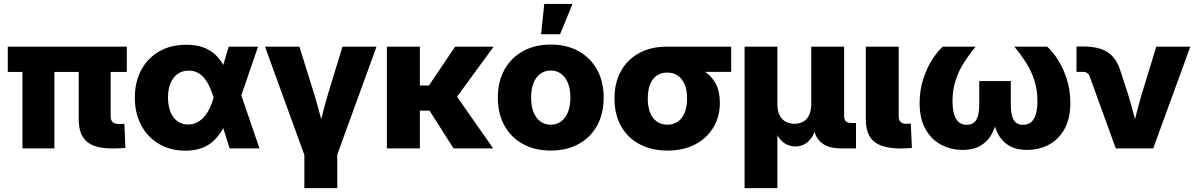

<svg xmlns="http://www.w3.org/2000/svg" viewBox="-20 -762 6137 986"><path d="M559.6 0.5Q466.3 0.5 425.3 -35.2Q384.3 -70.8 384.3 -148.9V-488.3H548.3V-165.5Q548.3 -145 558.1 -135.3Q567.9 -125.5 588.9 -125.5Q595.7 -125.5 604.7 -125.7Q613.8 -126 618.7 -126.5L624 -2.4Q611.8 -1.5 594 -0.5Q576.2 0.5 559.6 0.5ZM95.2 0V-488.3H259.3V0ZM20 -392.6V-522.5H631.3V-392.6Z M932.1 11.7Q854 11.7 795.4 -23.4Q736.8 -58.6 704.6 -120.1Q672.4 -181.6 672.4 -260.3Q672.4 -339.8 704.6 -401.1Q736.8 -462.4 796.4 -497.3Q856 -532.2 937 -532.2Q985.8 -532.2 1022.2 -519.3Q1058.6 -506.3 1084.5 -482.4Q1110.4 -458.5 1127.9 -426.3Q1145.5 -394 1156.7 -356H1188L1216.3 -280.8L1312.5 0H1159.2L1076.7 -262.2Q1066.9 -294.4 1054.7 -319.8Q1042.5 -345.2 1027.3 -362.8Q1012.2 -380.4 992.7 -389.9Q973.1 -399.4 949.2 -399.4Q916 -399.4 892.3 -382.6Q868.7 -365.7 855.7 -335.2Q842.8 -304.7 842.8 -262.2Q842.8 -219.2 855.2 -188Q867.7 -156.7 890.9 -139.6Q914.1 -122.6 945.8 -122.6Q970.7 -122.6 991 -132.8Q1011.2 -143.1 1027.6 -161.4Q1043.9 -179.7 1056.2 -204.8Q1068.4 -230 1076.7 -259.3L1154.3 -522.5H1305.2L1214.8 -259.3L1186 -172.4H1153.8Q1141.1 -131.3 1122.6 -97.7Q1104 -64 1077.6 -39.3Q1051.3 -14.6 1015.4 -1.5Q979.5 11.7 932.1 11.7Z M1548.3 48.3 1340.8 -522.5H1517.6L1593.8 -278.3Q1608.9 -228 1622.3 -177.5Q1635.7 -127 1648.9 -75.2H1610.8Q1623.5 -127 1636.5 -177.5Q1649.4 -228 1664.1 -278.3L1738.8 -522.5H1913.6L1706.1 48.3ZM1543 204.1V-1.5H1711.9V204.1Z M2136.2 -522.5V0H1966.8V-522.5ZM2515.1 -522.5 2274.9 -193.8H2108.4L2097.2 -322.8H2182.6L2317.4 -522.5ZM2309.1 0 2180.2 -202.6 2316.9 -279.8 2512.7 0Z M2808.6 11.2Q2726.6 11.2 2665.3 -22.5Q2604 -56.2 2570.3 -117.2Q2536.6 -178.2 2536.6 -260.7Q2536.6 -342.8 2570.3 -403.8Q2604 -464.8 2665.3 -499Q2726.6 -533.2 2808.6 -533.2Q2890.6 -533.2 2951.7 -499Q3012.7 -464.8 3046.4 -403.8Q3080.1 -342.8 3080.1 -260.7Q3080.1 -178.2 3046.4 -117.2Q3012.7 -56.2 2951.7 -22.5Q2890.6 11.2 2808.6 11.2ZM2808.6 -121.6Q2838.4 -121.6 2861.1 -138.2Q2883.8 -154.8 2896.5 -186Q2909.2 -217.3 2909.2 -260.7Q2909.2 -305.2 2896.5 -335.9Q2883.8 -366.7 2861.1 -383.3Q2838.4 -399.9 2808.6 -399.9Q2778.3 -399.9 2755.4 -383.5Q2732.4 -367.2 2720 -336.2Q2707.5 -305.2 2707.5 -260.7Q2707.5 -216.8 2720 -185.8Q2732.4 -154.8 2755.4 -138.2Q2778.3 -121.6 2808.6 -121.6ZM2758.8 -585.9 2774.9 -741.7H2919.9L2856 -585.9Z M3407.7 11.2Q3325.7 11.2 3264.4 -21.5Q3203.1 -54.2 3169.4 -114Q3135.7 -173.8 3135.7 -255.9Q3135.7 -337.4 3168.9 -397.2Q3202.1 -457 3262.9 -489.7Q3323.7 -522.5 3405.3 -522.5H3734.9V-393.1H3504.9L3405.3 -389.2Q3375.5 -389.2 3353 -374Q3330.6 -358.9 3318.6 -329.3Q3306.6 -299.8 3306.6 -255.9Q3306.6 -212.4 3319.1 -182.4Q3331.5 -152.3 3354.5 -137Q3377.4 -121.6 3407.7 -121.6Q3437.5 -121.6 3460.2 -137Q3482.9 -152.3 3495.6 -182.4Q3508.3 -212.4 3508.3 -255.9Q3508.3 -299.8 3495.6 -329.3Q3482.9 -358.9 3460.2 -374Q3437.5 -389.2 3407.7 -389.2V-441.9Q3461.9 -441.9 3510.5 -431.2Q3559.1 -420.4 3596.7 -396.2Q3634.3 -372.1 3655.5 -332.3Q3676.8 -292.5 3676.8 -234.4Q3676.8 -163.6 3643.6 -107.9Q3610.4 -52.2 3550 -20.5Q3489.7 11.2 3407.7 11.2Z M3803.7 204.1V-522.5H3972.2V-226.6Q3972.2 -194.3 3982.9 -171.9Q3993.7 -149.4 4013.2 -137.9Q4032.7 -126.5 4059.6 -126.5Q4086.9 -126.5 4106.2 -137.9Q4125.5 -149.4 4135.7 -171.9Q4146 -194.3 4146 -226.6V-522.5H4314.9V-166.5Q4314.9 -148.4 4323.7 -139.4Q4332.5 -130.4 4351.6 -130.4H4376V0H4296.9Q4224.6 0 4189.2 -37.8Q4153.8 -75.7 4153.8 -146.5V-195.8H4179.7Q4179.7 -141.1 4169.7 -105.2Q4159.7 -69.3 4142.8 -48.3Q4126 -27.3 4105.7 -18.6Q4085.4 -9.8 4065.4 -9.8Q4044.4 -9.8 4023.4 -18.6Q4002.4 -27.3 3985.1 -48.3Q3967.8 -69.3 3957.3 -105.2Q3946.8 -141.1 3946.8 -195.8H3972.2V204.1Z M4606.4 0.5Q4512.2 0.5 4469.2 -34.7Q4426.3 -69.8 4426.3 -148.9V-522.5H4595.2V-166Q4595.2 -145.5 4604.7 -136Q4614.3 -126.5 4634.8 -126.5Q4641.1 -126.5 4647 -126.7Q4652.8 -127 4657.2 -127L4663.1 -2.4Q4650.9 -1.5 4636.7 -0.5Q4622.6 0.5 4606.4 0.5Z M4923.3 7.8Q4863.8 7.8 4813.5 -18.6Q4763.2 -44.9 4732.9 -98.6Q4702.6 -152.3 4702.6 -233.4Q4702.6 -298.3 4720.9 -355.2Q4739.3 -412.1 4766.8 -455.3Q4794.4 -498.5 4821.8 -522.5H4990.2Q4956.5 -481.4 4929.4 -438.7Q4902.3 -396 4887 -347.9Q4871.6 -299.8 4871.6 -241.2Q4871.6 -182.1 4889.9 -151.6Q4908.2 -121.1 4944.8 -121.1Q4978.5 -121.1 4993.7 -146.7Q5008.8 -172.4 5008.8 -223.1V-345.7H5170.9V-223.1Q5170.9 -172.4 5185.5 -146.7Q5200.2 -121.1 5233.4 -121.1Q5271 -121.1 5289.3 -151.6Q5307.6 -182.1 5307.6 -241.2Q5307.6 -300.3 5292.2 -348.4Q5276.9 -396.5 5250 -439Q5223.1 -481.4 5189 -522.5H5357.4Q5385.3 -498.5 5412.8 -455.3Q5440.4 -412.1 5458.5 -355.2Q5476.6 -298.3 5476.6 -233.4Q5476.6 -152.3 5446.3 -98.6Q5416 -44.9 5365.7 -18.6Q5315.4 7.8 5255.4 7.8Q5195.8 7.8 5158.2 -16.4Q5120.6 -40.5 5101.1 -82.5Q5081.5 -124.5 5076.2 -177.2H5102.5Q5097.7 -124 5077.6 -82.3Q5057.6 -40.5 5020 -16.4Q4982.4 7.8 4923.3 7.8Z M5710 0 5575.7 -370.1Q5571.3 -381.8 5562.7 -387.5Q5554.2 -393.1 5540 -393.1H5508.3V-523.4H5541Q5624 -523.4 5669.2 -493.2Q5714.4 -462.9 5735.4 -393.6L5772.9 -278.3Q5788.1 -228.5 5801.5 -177.7Q5814.9 -127 5828.1 -75.2H5790Q5802.7 -127 5815.7 -177.5Q5828.6 -228 5843.3 -278.3L5918 -522.5H6092.8L5902.3 0Z"/></svg>

Font: Inter 28pt ExtraBold
Style: Regular
Weight: 800
Designer: Rasmus Andersson
Foundry: rsms
Version: Version 4.001;git-66647c0bb